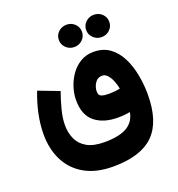

<svg xmlns="http://www.w3.org/2000/svg" viewBox="-151 -768 1023 1106"><g transform="rotate(-20 360.5 -215.0)"><path d="M476.1 -576.7Q476.1 -605.5 496.8 -625.2Q517.6 -645 546.9 -645Q576.7 -645 597.2 -625.2Q617.7 -605.5 617.7 -576.7Q617.7 -548.3 597.2 -528.3Q576.7 -508.3 546.9 -508.3Q517.6 -508.3 496.8 -528.3Q476.1 -548.3 476.1 -576.7ZM308.6 -576.7Q308.6 -605.5 329.3 -625.2Q350.1 -645 379.4 -645Q409.2 -645 429.7 -625.2Q450.2 -605.5 450.2 -576.7Q450.2 -548.3 429.7 -528.3Q409.2 -508.3 379.4 -508.3Q350.1 -508.3 329.3 -528.3Q308.6 -548.3 308.6 -576.7ZM355.5 215.3Q250.5 215.3 180.2 174.8Q109.9 134.3 75 64.2Q40 -5.9 40 -95.2Q40 -154.8 53.2 -218.5Q66.4 -282.2 91.3 -345.7L217.8 -297.4Q199.2 -244.6 186.5 -194.8Q173.8 -145 173.8 -102.5Q173.8 -56.6 191.2 -18.3Q208.5 20 248.3 43Q288.1 65.9 355.5 65.9Q447.3 65.9 494.4 37.8Q541.5 9.8 551.3 -47.4Q518.1 -40.5 476.1 -40.5Q388.2 -40.5 335.7 -83.3Q283.2 -126 283.2 -217.3Q283.2 -253.9 295.4 -293.5Q307.6 -333 331.5 -367.4Q355.5 -401.9 390.9 -423.3Q426.3 -444.8 472.2 -444.8Q530.3 -444.8 570.6 -415.5Q610.8 -386.2 635.5 -337.4Q660.2 -288.6 671.6 -228.8Q683.1 -168.9 683.1 -107.9Q683.1 59.6 603.5 137.5Q523.9 215.3 355.5 215.3ZM471.2 -187Q489.3 -187 507.6 -188.7Q525.9 -190.4 543 -193.8Q539.6 -214.8 530.3 -239.3Q521 -263.7 506.3 -281.2Q491.7 -298.8 471.2 -298.8Q443.8 -298.8 428 -274.7Q412.1 -250.5 412.1 -223.1Q412.1 -198.7 429.9 -192.9Q447.8 -187 471.2 -187Z"/></g></svg>

Font: Vazirmatn RD Black
Style: Regular
Weight: 900
Designer: Saber Rastikerdar
Foundry: Saber Rastikerdar
Version: Version 32.102